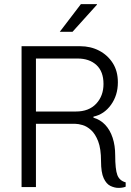

<svg xmlns="http://www.w3.org/2000/svg" viewBox="-20 -911 640 935"><path d="M557 4Q538 4 518 -5.5Q498 -15 485 -43Q472 -71 472 -126Q472 -187 458 -223Q444 -259 423.5 -277.5Q403 -296 382 -302Q361 -308 347 -308H155V0H85V-686H370Q421 -686 462.5 -664.5Q504 -643 529 -604Q554 -565 554 -510Q554 -447 520.5 -400.5Q487 -354 435 -343V-338Q469 -328 492.5 -303Q516 -278 528.5 -240Q541 -202 541 -155Q541 -86 551.5 -58.5Q562 -31 592 -23V-2Q588 0 579 2Q570 4 557 4ZM155 -368H350Q413 -368 448.5 -406Q484 -444 484 -502Q484 -563 449.5 -594.5Q415 -626 358 -626H155ZM271 -756 374 -891H452V-888L333 -756Z"/></svg>

Font: Chivo Mono Medium ExtraLight
Style: Regular
Weight: 250
Monospace: yes
Version: Version 1.008